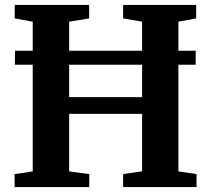

<svg xmlns="http://www.w3.org/2000/svg" viewBox="-20 -763 861 783"><path d="M707.5 -499V-64L781.5 -53V0H482V-53L559.5 -64.5V-298.5H262V-64L344 -53V0H39.5V-53L113.5 -64V-499H40.5L41.5 -556H113.5V-674.5L40 -688V-743H343.5V-688L262 -674.5V-556H559.5V-674.5L482 -688V-743H780V-688L707.5 -674.5V-556H778V-499ZM262 -499V-367H559.5V-499Z"/></svg>

Font: Merriweather Text
Style: Bold
Weight: 700
Designer: Eben Sorkin
Foundry: Eben Sorkin
Version: Version 2.100